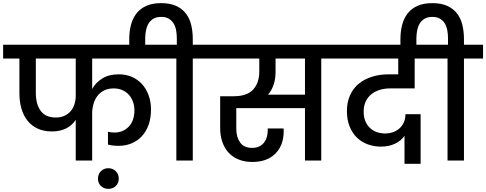

<svg xmlns="http://www.w3.org/2000/svg" viewBox="-44 -1026 3107 1227"><path d="M313 -275Q344 -275 368 -286Q392 -297 408 -316Q424 -335 432 -360.5Q440 -386 440 -414V-652H185V-432Q185 -360 216 -317.5Q247 -275 313 -275ZM-24 -740H1009V-652H545V-457Q567 -498 609.5 -524.5Q652 -551 715 -551Q761 -551 799 -534.5Q837 -518 864 -488Q891 -458 906 -416.5Q921 -375 921 -326Q921 -271 905.5 -228Q890 -185 862 -155Q834 -125 796 -109.5Q758 -94 713 -94Q676 -94 646 -102V-184Q666 -179 687 -179Q743 -179 779 -217Q815 -255 815 -321Q815 -352 805 -378Q795 -404 777.5 -422.5Q760 -441 735.5 -451Q711 -461 683 -461Q647 -461 620.5 -447.5Q594 -434 577.5 -411.5Q561 -389 553 -360Q545 -331 545 -301V0H440V-260Q417 -225 379 -205.5Q341 -186 288 -186Q236 -186 197 -204Q158 -222 132 -254.5Q106 -287 93 -332Q80 -377 80 -432V-652H-24Z M648 181Q620 181 601 162.5Q582 144 582 116Q582 87 601 68Q620 49 648 49Q677 49 696 68Q715 87 715 116Q715 144 696 162.5Q677 181 648 181Z M782 -776Q782 -825 793 -867Q804 -909 828 -940Q852 -971 891 -988.5Q930 -1006 986 -1006Q1043 -1006 1082 -988Q1121 -970 1144.5 -939Q1168 -908 1178 -866Q1188 -824 1188 -776V-740H1310V-652H1188V0H1083V-652H961V-740H1086V-781Q1086 -805 1082 -829.5Q1078 -854 1067 -873.5Q1056 -893 1036.5 -905.5Q1017 -918 986 -918Q955 -918 935 -905.5Q915 -893 904 -873.5Q893 -854 888.5 -829.5Q884 -805 884 -781V-716H782Z M1717 -568Q1717 -521 1704.5 -484.5Q1692 -448 1669 -421H1905V-652H1717ZM1262 -740H2132V-652H2009V0H1905V-335H1466V-203Q1466 -150 1490.5 -115.5Q1515 -81 1567 -81Q1615 -81 1641 -112Q1667 -143 1667 -193V-205H1768Q1769 -200 1769 -195Q1769 -190 1769 -188Q1769 -98 1716 -44.5Q1663 9 1569 9Q1518 9 1479 -7.5Q1440 -24 1414.5 -53Q1389 -82 1376 -121.5Q1363 -161 1363 -208V-411H1450Q1535 -411 1574 -454Q1613 -497 1613 -568V-652H1262Z M2084 -740H2742L2741 -652H2606V-461H2449Q2413 -461 2382.5 -451.5Q2352 -442 2329 -423.5Q2306 -405 2293 -377Q2280 -349 2280 -313Q2280 -249 2317.5 -211Q2355 -173 2420 -173Q2443 -173 2465.5 -180.5Q2488 -188 2506 -203Q2524 -218 2535.5 -241Q2547 -264 2547 -296H2644V21H2541V-158Q2519 -126 2480 -107.5Q2441 -89 2391 -89Q2345 -89 2305 -104Q2265 -119 2236 -147.5Q2207 -176 2190 -218.5Q2173 -261 2173 -316Q2173 -374 2193.5 -418.5Q2214 -463 2250 -492Q2286 -521 2334.5 -536Q2383 -551 2439 -551H2501V-652H2084Z M2515 -776Q2515 -825 2526 -867Q2537 -909 2561 -940Q2585 -971 2624 -988.5Q2663 -1006 2719 -1006Q2776 -1006 2815 -988Q2854 -970 2877.5 -939Q2901 -908 2911 -866Q2921 -824 2921 -776V-740H3043V-652H2921V0H2816V-652H2694V-740H2819V-781Q2819 -805 2815 -829.5Q2811 -854 2800 -873.5Q2789 -893 2769.5 -905.5Q2750 -918 2719 -918Q2688 -918 2668 -905.5Q2648 -893 2637 -873.5Q2626 -854 2621.5 -829.5Q2617 -805 2617 -781V-716H2515Z"/></svg>

Font: SVN-Poppins Medium
Style: Regular
Weight: 500
Designer: Ninad Kale (Devanagari), Jonny Pinhorn (Latin)
Foundry: Indian Type Foundry
Version: Version 3.002 2017; ttfautohint (v1.8.3)